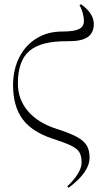

<svg xmlns="http://www.w3.org/2000/svg" viewBox="-20 -671 498 913"><path d="M306 222 300 215Q332 185 350 155.5Q368 126 368 102Q368 72 358 54Q348 36 318 21.5Q288 7 229 -12Q132 -44 87 -105Q42 -166 42 -268Q43 -343 72.5 -400Q102 -457 154.5 -489Q207 -521 275 -521Q331 -521 355 -532.5Q379 -544 379 -571Q379 -589 373 -610.5Q367 -632 358 -646L365 -651Q426 -608 426 -557Q426 -514 396 -494Q366 -474 300 -475Q175 -476 120 -429Q65 -382 65 -274Q65 -199 112.5 -143Q160 -87 247 -59Q310 -39 344.5 -20.5Q379 -2 392.5 21Q406 44 406 78Q406 148 306 222Z"/></svg>

Font: Literata 72pt ExtraLight
Style: Regular
Weight: 200
Designer: Latin by Veronika Burian and Jose Scaglione. Greek by Irene Vlachou. Cyrillic by Vera Evstafieva.
Foundry: TypeTogether
Version: Version 3.002